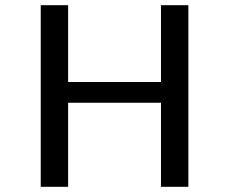

<svg xmlns="http://www.w3.org/2000/svg" viewBox="-20 -720 890 740"><path d="M600.5 -700H706V0H600.5V-324H242.5V0H137V-700H242.5V-404H600.5Z"/></svg>

Font: League Mono Wide
Style: Regular
Weight: 400
Width: 8
Designer: Tyler Finck
Foundry: The League of Moveable Type / Tyler Finck
Version: Version 2.210